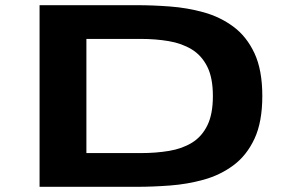

<svg xmlns="http://www.w3.org/2000/svg" viewBox="-20 -720 1140 740"><path d="M132.5 0V-700H507.5Q568.5 -700 635.2 -695Q702 -690 765.2 -672.5Q828.5 -655 879.5 -617.2Q930.5 -579.5 960.8 -514.8Q991 -450 991 -350Q991 -250 960.8 -185.2Q930.5 -120.5 879.5 -82.8Q828.5 -45 765.2 -27.5Q702 -10 635.2 -5Q568.5 0 507.5 0ZM313 -130H523Q581.5 -130 632 -138.5Q682.5 -147 720.2 -170.2Q758 -193.5 779.2 -236.8Q800.5 -280 800.5 -350Q800.5 -420 778.8 -463.2Q757 -506.5 718.8 -529.8Q680.5 -553 630.2 -561.5Q580 -570 523 -570H313Z"/></svg>

Font: Trispace Expanded
Style: Bold
Weight: 700
Width: 7
Designer: Tyler Finck
Foundry: Etcetera Type Company
Version: Version 1.210; ttfautohint (v1.8.3)